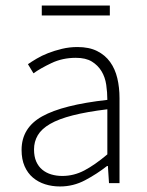

<svg xmlns="http://www.w3.org/2000/svg" viewBox="-20 -662 531 694"><path d="M197 12Q168 12 143 4Q118 -4 99 -20Q80 -36 69 -61Q58 -86 58 -120Q58 -200 132.5 -241.5Q207 -283 368 -301Q368 -328 364 -355.5Q360 -383 347 -404.5Q334 -426 312 -439.5Q290 -453 254 -453Q206 -453 166 -434Q126 -415 101 -397L81 -430Q94 -439 112.5 -450Q131 -461 154 -470Q177 -479 204 -485.5Q231 -492 260 -492Q302 -492 331 -477.5Q360 -463 378 -438Q396 -413 404 -379.5Q412 -346 412 -307V0H374L370 -62H367Q330 -33 287.5 -10.5Q245 12 197 12ZM205 -26Q247 -26 285 -46Q323 -66 368 -104V-267Q294 -258 243 -245Q192 -232 161 -214Q130 -196 116.5 -173Q103 -150 103 -122Q103 -96 111 -78Q119 -60 133 -48.5Q147 -37 165.5 -31.5Q184 -26 205 -26ZM131 -606V-642H377V-606Z"/></svg>

Font: CV Source Sans Light
Style: Regular
Weight: 300
Designer: Paul D. Hunt
Foundry: Adobe Systems Incorporated
Version: Version 3.001